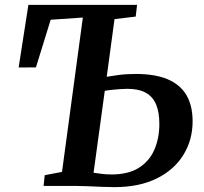

<svg xmlns="http://www.w3.org/2000/svg" viewBox="-20 -763 839 788"><path d="M449.5 5Q427.5 5 397.8 3.8Q368 2.5 338.5 1.2Q309 0 287 0H159L163.5 -44L234.5 -57.5L320 -691L188 -682L127.5 -486.5L56.5 -486L96.5 -743H542.5L537 -695L450 -684.5L418 -448Q434.5 -451 466.5 -455.2Q498.5 -459.5 537.5 -459.5Q616 -459.5 667.8 -437.8Q719.5 -416 745 -372.8Q770.5 -329.5 770.5 -265Q770.5 -189 733 -127.8Q695.5 -66.5 623.8 -30.8Q552 5 449.5 5ZM437.5 -47Q506.5 -47 549.8 -74.2Q593 -101.5 613.5 -148.5Q634 -195.5 634 -254.5Q634 -302 620.8 -334Q607.5 -366 578.5 -382.2Q549.5 -398.5 502.5 -398.5Q489.5 -398.5 471.8 -397.2Q454 -396 437.5 -394.2Q421 -392.5 410 -390L364 -54Q379.5 -51.5 399.2 -49.2Q419 -47 437.5 -47Z"/></svg>

Font: Merriweather SemiBold
Style: Italic
Weight: 600
Italic angle: -7.8°
Version: Version 2.101